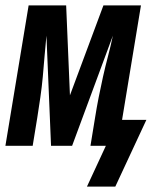

<svg xmlns="http://www.w3.org/2000/svg" viewBox="-34 -540 562 711"><path d="M393 151H288L358 0H301L318 -104Q324 -142 331.5 -180Q339 -218 347.5 -256Q356 -294 366 -332Q376 -370 384 -408L233 0H155L138 -408Q134 -370 131 -332Q128 -294 124.5 -256Q121 -218 115.5 -180Q110 -142 104 -104L87 0H-14L72 -520H211L225 -187L349 -520H488L418 -96H508Z"/></svg>

Font: Iosevka Oblique
Style: Bold
Weight: 700
Italic angle: -9°
Monospace: yes
Designer: Belleve Invis
Foundry: Belleve Invis
Version: Version 32.5.0; ttfautohint (v1.8.4)